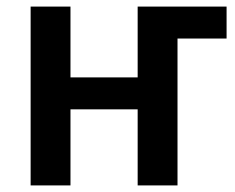

<svg xmlns="http://www.w3.org/2000/svg" viewBox="-20 -563 715 583"><path d="M73 0V-543H194V-328H398V-543H668V-446H519V0H398V-231H194V0Z"/></svg>

Font: Noto Sans SemiCondensed SemiBold
Style: Regular
Weight: 600
Width: 4
Designer: Monotype Design Team
Foundry: Monotype Imaging Inc.
Version: Version 2.013; ttfautohint (v1.8.4.7-5d5b)